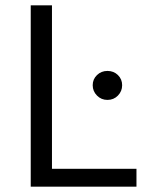

<svg xmlns="http://www.w3.org/2000/svg" viewBox="-20 -696 556 716"><path d="M488.9 -66.4H173.8V-676.2H94.6V0H488.9ZM325.7 -378.2Q325.7 -355.7 341.7 -339.6Q357.6 -323.4 380.7 -323.4Q404 -323.4 419.8 -339.6Q435.5 -355.7 435.5 -378.2Q435.5 -400.7 419.8 -416.1Q404 -431.5 380.7 -431.5Q357.6 -431.5 341.7 -416.1Q325.7 -400.7 325.7 -378.2Z"/></svg>

Font: Estedad-FD VF
Style: Regular
Weight: 100
Designer: Amin Abedi
Version: Version 7.3